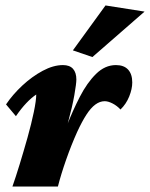

<svg xmlns="http://www.w3.org/2000/svg" viewBox="-20 -681 548 701"><path d="M362.3 -311.5Q344.7 -311.5 328.1 -299.3Q311.5 -287.1 295.4 -262.2Q279.3 -237.3 261.7 -199.2Q240.2 -151.4 221.7 -98.6Q203.1 -45.9 191.4 0H25.4Q37.1 -33.2 51.8 -81.1Q66.4 -128.9 80.6 -179.2Q94.7 -229.5 103.5 -272Q112.3 -314.5 112.3 -335.9Q94.7 -324.2 76.2 -304.7Q57.6 -285.2 38.1 -256.8L2 -299.8Q26.4 -335.9 61.5 -368.7Q96.7 -401.4 135.7 -422.4Q174.8 -443.4 210 -443.4Q234.4 -443.4 246.6 -429.7Q258.8 -416 258.8 -390.6Q258.8 -376 251.5 -334Q244.1 -292 228.5 -234.4Q212.9 -176.8 186.5 -113.3H182.6Q201.2 -163.1 223.1 -219.7Q245.1 -276.4 271.5 -327.6Q297.9 -378.9 330.6 -411.1Q363.3 -443.4 403.3 -443.4Q432.6 -443.4 447.8 -426.8Q462.9 -410.2 462.9 -379.9Q462.9 -356.4 451.7 -328.6Q440.4 -300.8 419.9 -281.2Q407.2 -294.9 391.1 -303.2Q375 -311.5 362.3 -311.5ZM317.4 -472.7 246.1 -497.1 365.2 -661.1 507.8 -638.7Z"/></svg>

Font: Crimson Pro Black
Style: Italic
Weight: 900
Italic angle: -12°
Designer: Jacques Le Bailly
Foundry: Baron von Fonthausen
Version: Version 1.003